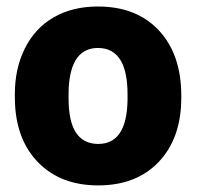

<svg xmlns="http://www.w3.org/2000/svg" viewBox="-20 -558 602 588"><path d="M25.4 -269Q25.4 -348.1 56.2 -409.9Q86.9 -471.7 144.5 -504.9Q202.1 -538.1 279.8 -538.1Q398.4 -538.1 466.8 -464.6Q535.2 -391.1 535.2 -264.6V-258.8Q535.2 -135.3 466.6 -62.7Q397.9 9.8 280.8 9.8Q168 9.8 99.6 -57.9Q31.2 -125.5 25.9 -241.2ZM189.9 -258.8Q189.9 -185.5 212.9 -151.4Q235.8 -117.2 280.8 -117.2Q368.7 -117.2 370.6 -252.4V-269Q370.6 -411.1 279.8 -411.1Q197.3 -411.1 190.4 -288.6Z"/></svg>

Font: Vazir Black FD
Style: Black-FD
Weight: 900
Designer: Saber Rastikerdar
Foundry: Saber Rastikerdar
Version: Version 30.0.0